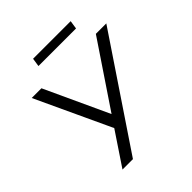

<svg xmlns="http://www.w3.org/2000/svg" viewBox="-230 -1024 1179 1179"><g transform="rotate(-45 359.5 -434.5)"><path d="M155.1 0 307.9 -228.6 308.4 -196.6 71.7 -705H156.1L355.9 -272.9H338.2L628.7 -705H719.5L245.8 0ZM239.7 -814.5 248 -869.4H574.4L566.1 -814.5Z"/></g></svg>

Font: Nunito Sans 12pt ExtraLight
Style: Italic
Weight: 200
Italic angle: -9°
Designer: Vernon Adams
Foundry: Vernon Adams
Version: Version 3.101;gftools[0.9.27]